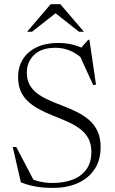

<svg xmlns="http://www.w3.org/2000/svg" viewBox="-20 -904 558 934"><path d="M407.5 -657.5 370.5 -667 409 -710.5H415L447 -492.5L433.5 -490L361.5 -647.5L396 -605.5Q357 -642 322.8 -656.8Q288.5 -671.5 250.5 -671.5Q181 -671.5 145.8 -637Q110.5 -602.5 110.5 -551Q110.5 -517.5 123.2 -493.2Q136 -469 159.2 -451Q182.5 -433 214.2 -418.5Q246 -404 283.5 -390Q321.5 -375.5 354.8 -359Q388 -342.5 414 -319.8Q440 -297 454.8 -265Q469.5 -233 469.5 -188Q469.5 -125 440 -80.8Q410.5 -36.5 358.5 -13.2Q306.5 10 238 10Q192 10 155.5 3.8Q119 -2.5 81.5 -17L42 -189H59L152.5 -11L96 -52Q131 -31.5 165 -22.8Q199 -14 235.5 -14Q291.5 -14 334 -30.5Q376.5 -47 400.5 -80.5Q424.5 -114 424.5 -165Q424.5 -204.5 409.2 -231.8Q394 -259 367.2 -278.5Q340.5 -298 306.5 -313Q272.5 -328 234.5 -343Q197 -358 166.5 -374.8Q136 -391.5 114 -412.8Q92 -434 80 -462.5Q68 -491 68 -529Q68 -579 91.5 -616.2Q115 -653.5 158.8 -674.2Q202.5 -695 262 -695Q304.5 -695 338.5 -685.5Q372.5 -676 407.5 -657.5ZM240 -847.5H260.5L135.5 -749.5H111.5L226.5 -883.5H273.5L388.5 -749.5H364.5Z"/></svg>

Font: Newsreader 36pt Light
Style: Regular
Weight: 300
Designer: Hugues Gentile
Foundry: Production Type
Version: Version 1.003